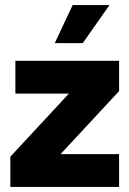

<svg xmlns="http://www.w3.org/2000/svg" viewBox="-20 -741 513 761"><path d="M21 -120 253 -370H41V-500H452V-380L220 -130H452V0H21ZM268 -721H414L308 -570H197Z"/></svg>

Font: Moderustic ExtraBold
Style: Regular
Weight: 800
Designer: Tural Alisoy
Foundry: TAFT Foundry
Version: Version 2.120